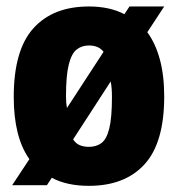

<svg xmlns="http://www.w3.org/2000/svg" viewBox="-20 -578 564 608"><path d="M446.5 -476Q472.5 -440.5 486.2 -389.8Q500 -339 500 -272.5Q500 -126 437.8 -57.8Q375.5 10.5 261.5 10.5Q192 10.5 144 -15L128.5 8.5H18.5L73 -74Q23.5 -144 23.5 -271Q23.5 -419.5 85.8 -488.5Q148 -557.5 261.5 -557.5Q327.5 -557.5 374 -533L390 -557.5H500ZM261.5 -434Q239 -434 222.8 -421.2Q206.5 -408.5 197.8 -373.8Q189 -339 189 -273Q189 -251.5 192 -236L308 -414Q299 -425 287.5 -429.5Q276 -434 261.5 -434ZM261.5 -113Q285 -113 301.2 -125Q317.5 -137 326 -171Q334.5 -205 334.5 -270.5Q334.5 -300.5 330.5 -320L211.5 -136.5Q220.5 -123 233.2 -118Q246 -113 261.5 -113Z"/></svg>

Font: Encode Sans Cnd XBd
Style: Regular
Weight: 800
Width: 3
Designer: Multiple Designers
Foundry: Impallari Type
Version: Version 3.002; ttfautohint (v1.8.3) -l 8 -r 50 -G 200 -x 14 